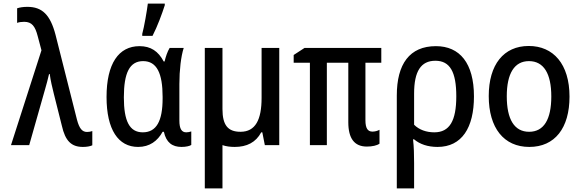

<svg xmlns="http://www.w3.org/2000/svg" viewBox="-20 -805 3220 1065"><path d="M440 10C460 10 479 7 492 1V-78C484 -75 473 -73 463 -73C436 -73 420 -92 407 -141L288 -612C259 -723 214 -767 132 -767C109 -767 90 -764 75 -759V-678C85 -682 98 -684 114 -684C157 -684 175 -659 189 -605L210 -526L41 0H142L230 -310C237 -335 246 -366 252 -394H256C260 -361 270 -319 279 -283L323 -108C342 -23 376 10 440 10Z M769 -617V-606H826C853 -658 879 -729 894 -776V-785H800C796 -750 779 -652 769 -617ZM746 10C810 10 854 -23 882 -74H889C902 -14 936 10 987 10C1011 10 1033 5 1041 -1V-76C1033 -73 1022 -71 1013 -71C988 -71 975 -90 975 -136V-339C975 -416 984 -493 999 -539H921C909 -520 899 -490 893 -464H888C858 -521 816 -549 754 -549C638 -549 571 -452 571 -267C571 -86 636 10 746 10ZM772 -71C698 -71 667 -134 667 -265C667 -401 699 -466 774 -466C850 -466 882 -398 882 -268V-259C882 -134 848 -71 772 -71Z M1282 10C1349 10 1399 -15 1429 -71H1435L1449 0H1529V-539H1431V-262C1431 -141 1397 -74 1314 -74C1244 -74 1214 -111 1214 -200V-539H1116V240H1214V0C1234 7 1257 10 1282 10Z M2015 8C2045 8 2071 2 2085 -8V-85C2074 -79 2060 -75 2046 -75C2020 -75 2007 -93 2007 -138V-457H2095V-539H1669L1609 -500V-457H1699V0H1793V-457H1912V-127C1912 -38 1945 8 2015 8Z M2181 -275V240H2277V99C2277 55 2276 8 2271 -32H2277C2309 -5 2353 10 2407 10C2542 10 2609 -97 2609 -270C2609 -455 2530 -549 2398 -549C2252 -549 2181 -450 2181 -275ZM2389 -71C2345 -71 2305 -85 2277 -113V-286C2277 -410 2315 -468 2395 -468C2476 -468 2511 -406 2511 -271C2511 -135 2474 -71 2389 -71Z M2916 10C3058 10 3139 -95 3139 -269C3139 -450 3049 -550 2913 -550C2774 -550 2691 -447 2691 -272C2691 -95 2775 10 2916 10ZM2915 -74C2833 -74 2791 -143 2791 -271C2791 -397 2833 -466 2914 -466C2996 -466 3038 -397 3038 -270C3038 -143 2997 -74 2915 -74Z"/></svg>

Font: Noto Sans Mono Condensed Medium
Style: Regular
Weight: 500
Width: 3
Designer: Monotype Design Team
Foundry: Monotype Imaging Inc.
Version: Version 2.014